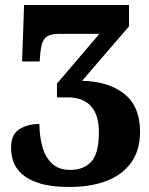

<svg xmlns="http://www.w3.org/2000/svg" viewBox="-20 -734 594 765"><path d="M257 11Q185 11 139.5 -3Q94 -17 68.5 -39.5Q43 -62 33.5 -89.5Q24 -117 24 -144Q24 -199 57.5 -219.5Q91 -240 137 -240Q137 -195 148 -152.5Q159 -110 186 -83.5Q213 -57 259 -57Q314 -57 344 -90Q374 -123 374 -207Q374 -277 342 -311.5Q310 -346 251 -346H207V-401L376 -599H215Q176 -599 160.5 -583Q145 -567 141 -526L138 -489H68L76 -714H494V-629L307 -412Q412 -410 475 -360Q538 -310 538 -210Q538 -135 502.5 -86Q467 -37 404 -13Q341 11 257 11Z"/></svg>

Font: Noto Serif Condensed Black
Style: Regular
Weight: 900
Width: 3
Designer: Monotype Design Team
Foundry: Monotype Imaging Inc.
Version: Version 2.015; ttfautohint (v1.8.4.7-5d5b)